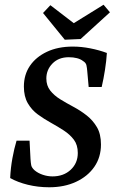

<svg xmlns="http://www.w3.org/2000/svg" viewBox="-20 -780 492 812"><path d="M188 12Q141 12 98 1.5Q55 -9 23 -27Q25 -70 32.5 -111Q40 -152 50 -185H105L109 -108Q110 -92 112 -81.5Q114 -71 126 -60Q140 -48 160.5 -41Q181 -34 202 -34Q249 -34 279 -62Q309 -90 309 -133Q309 -167 292.5 -189Q276 -211 250 -228Q224 -245 195 -261Q166 -277 140 -296Q114 -315 97.5 -343.5Q81 -372 81 -414Q81 -464 106.5 -501.5Q132 -539 178.5 -561Q225 -583 288 -583Q324 -583 362 -575.5Q400 -568 432 -556Q430 -523 424 -484.5Q418 -446 410 -412H355L349 -479Q348 -493 345.5 -504Q343 -515 331 -522Q321 -530 305.5 -534Q290 -538 271 -538Q228 -538 202 -511.5Q176 -485 176 -448Q176 -418 192.5 -397Q209 -376 235 -360Q261 -344 291 -328Q321 -312 347 -291.5Q373 -271 390 -242Q407 -213 407 -169Q407 -115 379 -74.5Q351 -34 301.5 -11Q252 12 188 12ZM445 -728 321 -615 254 -612 162 -725 193 -758 292 -682 418 -760Z"/></svg>

Font: Rasa Medium
Style: Italic
Weight: 500
Italic angle: -7.10001°
Designer: Anna Giedrys (Yrsa+Rasa design), David Brezina (Yrsa art-direction, Rasa art-direction, design)
Foundry: Rosetta Type Foundry
Version: Version 2.004